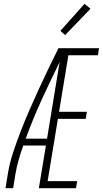

<svg xmlns="http://www.w3.org/2000/svg" viewBox="-20 -988 540 1008"><path d="M9 0 21 -74Q30 -130 48.5 -186.5Q67 -243 88.5 -298.5Q110 -354 134 -409Q158 -464 183 -518.5Q208 -573 234 -627Q260 -681 287 -735H500L494 -698H339L290 -401H436L430 -364H284L230 -37H385L379 0H184L221 -224H102Q89 -187 78 -149Q67 -111 61 -74L49 0ZM115 -260H227L293 -662Q244 -563 198 -462.5Q152 -362 115 -260ZM322 -804 297 -826 424 -968 455 -942Z"/></svg>

Font: Iosevka Term Curly XLt Obl
Style: Regular
Weight: 200
Italic angle: -9°
Designer: Belleve Invis
Foundry: Belleve Invis
Version: Version 32.3.0